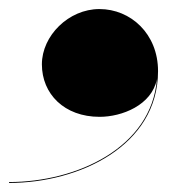

<svg xmlns="http://www.w3.org/2000/svg" viewBox="-52 -248 420 424"><path d="M40.5 -106C40.5 -40.5 90 10 168 10C217 10 283 -15.5 294.5 -73C282.5 78 117.5 154 -32 154V156C123 156 297 74 297 -91C297 -173.5 236.5 -228 167.5 -228C99.5 -228 40.5 -169 40.5 -106Z"/></svg>

Font: Bodoni* 96pt Fatface
Style: Italic
Weight: 900
Italic angle: -13°
Version: Version 2.3